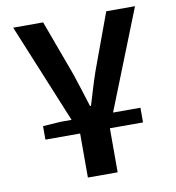

<svg xmlns="http://www.w3.org/2000/svg" viewBox="-87 -653 874 953"><g transform="rotate(-10 350.0 -176.5)"><path d="M657 -575H512L409 -295C388 -235 373 -181 356 -126H351C334 -181 317 -235 297 -295L194 -575H43L249 -74H194L104 -68V0H279V222H429V0H596V-74H458Z"/></g></svg>

Font: Kawkab Mono
Style: Bold
Weight: 700
Monospace: yes
Designer: Abdullah Arif
Foundry: Abdullah Arif
Version: Version 1.000;PS 000.500;hotconv 1.0.88;makeotf.lib2.5.64775